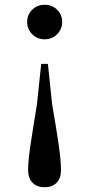

<svg xmlns="http://www.w3.org/2000/svg" viewBox="-20 -563 375 806"><path d="M167 -543Q199 -543 220 -522Q241 -501 241 -471Q241 -441 220 -419.5Q199 -398 167 -398Q136 -398 115 -419.5Q94 -441 94 -471Q94 -501 115 -522Q136 -543 167 -543ZM167 223Q136 223 117 204.5Q98 186 98 151Q98 113 107.5 49Q117 -15 135 -124L153 -295H181L199 -124Q218 -15 227 49Q236 113 236 151Q236 186 217.5 204.5Q199 223 167 223Z"/></svg>

Font: Noto Serif KR ExtraLight SemiBold
Style: Regular
Weight: 600
Version: Version 2.002-H1;hotconv 1.1.0;makeotfexe 2.6.0